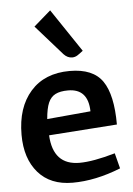

<svg xmlns="http://www.w3.org/2000/svg" viewBox="-55 -818 600 869"><g transform="rotate(-5 245.0 -383.0)"><path d="M441 -106 459 -36Q344 10 240 10Q139 10 83.5 -54Q28 -118 28 -226Q28 -350 92 -422.5Q156 -495 270 -495Q376 -495 419 -432.5Q462 -370 462 -235L152 -213Q159 -77 279 -77Q340 -77 441 -106ZM150 -287 348 -305Q346 -408 255 -408Q219 -408 197.5 -397Q176 -386 165 -360.5Q154 -335 150 -287ZM249 -573 129 -709 206 -776 337 -581Q322 -569 311 -562Q300 -555 287 -555Q266 -555 249 -573Z"/></g></svg>

Font: Enriqueta SemiBold
Style: Regular
Weight: 600
Designer: Viviana Monsalve, Gustavo Ibarra
Foundry: 72Puntos
Version: Version 2.000